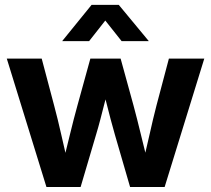

<svg xmlns="http://www.w3.org/2000/svg" viewBox="-20 -751 847 771"><path d="M166.5 0 7.3 -515.6H147.5L197.3 -327.6Q211.9 -272.9 225.1 -214.4Q238.3 -155.8 251.5 -99.1H233.4Q247.6 -155.8 261.7 -214.4Q275.9 -272.9 291 -327.6L342.8 -515.6H464.4L516.1 -327.6Q530.8 -272.9 544.9 -214.4Q559.1 -155.8 573.2 -99.1H554.7Q568.4 -155.8 581.3 -214.1Q594.2 -272.5 608.4 -327.6L658.2 -515.6H800.3L641.1 0H502.4L441.4 -210Q432.6 -240.7 424.1 -272.7Q415.5 -304.7 407.5 -337.4Q399.4 -370.1 390.6 -401.9H417Q408.2 -370.1 399.9 -337.4Q391.6 -304.7 383.3 -272.7Q375 -240.7 365.7 -210L303.7 0ZM337.9 -585.9H230V-586.4L347.7 -731.4H457L577.1 -586.4V-585.9H468.3L402.8 -668.5Z"/></svg>

Font: Inter Cardless Display
Style: Bold
Weight: 700
Designer: Rasmus Andersson
Foundry: rsms
Version: Version 4.001;git-9221beed3